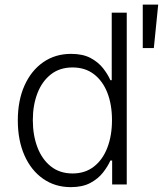

<svg xmlns="http://www.w3.org/2000/svg" viewBox="-20 -781 690 813"><path d="M279.8 11.4Q213.1 11.4 162.5 -24Q111.9 -59.3 83.6 -123Q55.4 -186.8 55.4 -271.3Q55.4 -355.5 83.8 -418.9Q112.2 -482.2 163 -517.6Q213.8 -552.9 280.9 -552.9Q331 -552.9 363.8 -535.2Q396.7 -517.4 416.7 -491.7Q436.8 -465.9 447.4 -441.4H453.1V-727.3H516.7V0H454.9V-101.2H447.4Q436.4 -76.3 416 -50.2Q395.6 -24.1 362.6 -6.4Q329.5 11.4 279.8 11.4ZM287.3 -46.5Q340.2 -46.5 377.5 -75.5Q414.8 -104.4 434.5 -155.5Q454.2 -206.7 454.2 -272.4Q454.2 -337.7 434.7 -388Q415.1 -438.2 377.8 -466.8Q340.6 -495.4 287.3 -495.4Q232.6 -495.4 195.1 -465.7Q157.7 -436.1 138.3 -385.7Q119 -335.2 119 -272.4Q119 -208.8 138.3 -157.7Q157.7 -106.5 195.3 -76.5Q233 -46.5 287.3 -46.5ZM584.5 -577.4V-761.4H649.9L631.4 -577.4Z"/></svg>

Font: Inter Zeller Light
Style: Regular
Weight: 300
Designer: Rasmus Andersson; Joe Bland
Foundry: zeller
Version: Version 3.015;git-dec3a8cb1